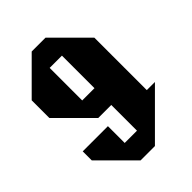

<svg xmlns="http://www.w3.org/2000/svg" viewBox="-244 -858 1051 1051"><g transform="rotate(-45 282.0 -332.5)"><path d="M306 -369H211V-621H306ZM16 -565V-428L205 -239H306V-40H211V-170H16V-100L205 89H316L564 -159H501V-565L312 -754H205Z"/></g></svg>

Font: Kidora Gothic
Style: Regular
Weight: 400
Version: Version 001.018